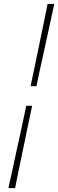

<svg xmlns="http://www.w3.org/2000/svg" viewBox="-20 -806 297 980"><path d="M136 -366 155 -456Q158 -470.5 165 -504Q172 -537.5 181.5 -583.5Q191 -629.5 201.8 -681.8Q212.5 -734 223 -786H257Q242 -716 227 -647.5Q212 -579 200.8 -527.2Q189.5 -475.5 185 -456L166 -366ZM23 154Q34.5 102 45.8 50Q57 -2 67 -48Q77 -94 84.5 -127.8Q92 -161.5 95 -176L114 -266H144L125 -176Q122 -161.5 115 -127.8Q108 -94 98.5 -48Q89 -2 78.2 50Q67.5 102 57 154Z"/></svg>

Font: Commissioner Loud Thin
Style: Italic
Weight: 100
Italic angle: -12°
Designer: Kostas Bartsokas
Foundry: Kostas Bartsokas
Version: Version 1.000; ttfautohint (v1.8.3)